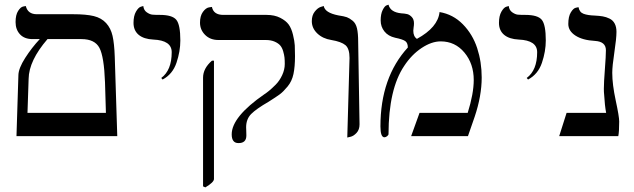

<svg xmlns="http://www.w3.org/2000/svg" viewBox="-20 -585 2724 825"><path d="M184.1 -417Q104 -324.2 103 -246.1L98.1 -100.1H435.1L431.2 -231Q427.2 -341.8 407.2 -379.4Q387.2 -417 330.1 -417ZM50.8 0 59.1 -263.2Q60.1 -292 88.1 -335.9Q116.2 -379.9 150.9 -417H120.1Q85 -417 65.9 -437.5Q46.9 -458 46.9 -490.2Q46.9 -521 57.9 -538.1Q68.8 -555.2 80.1 -557.1L90.8 -559.1Q99.6 -523.9 138.2 -523.9H293.9Q350.1 -523.9 383.1 -515.9Q416 -507.8 436 -485.8Q456.1 -463.9 463.6 -430.9Q471.2 -397.9 473.1 -340.8L483.9 0Z M678.7 -243.2 672.9 -250Q717.8 -283.2 717.8 -360.8Q717.8 -411.6 638.7 -415Q597.7 -417 575.7 -435.5Q553.7 -454.1 553.7 -486.8Q553.7 -516.6 564.2 -534.9Q574.7 -553.2 585.4 -556.2L595.7 -559.1Q597.7 -541 610.8 -532Q624 -522.9 635 -522Q646 -521 667 -521Q720.2 -521 737.5 -500Q754.9 -479 754.9 -411.1Q754.9 -364.3 738.3 -315.2Q721.7 -266.1 678.7 -243.2Z M862.3 220.2 852.5 215.8V-251Q852.5 -291 890.6 -324.2H899.4V184.1Q899.4 198.2 862.3 220.2ZM1037.6 -38.1Q1037.6 -35.2 1038.1 -23.2Q1038.6 -11.2 1038.6 -2.9Q1038.6 30.3 1004.4 29.8Q975.6 29.8 975.6 -7.8Q975.6 -83 1116.2 -180.2Q1124 -185.1 1135.7 -194.6Q1147.5 -204.1 1164.3 -220.9Q1181.2 -237.8 1192.4 -262Q1203.6 -286.1 1203.6 -310.1Q1203.6 -327.1 1202.4 -338.1Q1201.2 -349.1 1196.8 -364.5Q1192.4 -379.9 1184.3 -389.4Q1176.3 -398.9 1160.4 -406Q1144.5 -413.1 1121.6 -413.1H918.5Q883.3 -413.1 861.3 -435.1Q839.4 -457 839.4 -487.8Q839.4 -516.6 851.8 -533.7Q864.3 -550.8 877.4 -553.2L890.6 -555.2Q897.5 -521 939.5 -521H1125.5Q1159.7 -521 1184.1 -508.5Q1208.5 -496.1 1220.5 -479.5Q1232.4 -462.9 1239 -435.5Q1245.6 -408.2 1246.6 -390.1Q1247.6 -372.1 1247.6 -344.2Q1247.6 -298.3 1241 -267.1Q1234.4 -235.8 1215.8 -213.4Q1197.3 -190.9 1182.4 -179.9Q1167.5 -168.9 1134.3 -147.9Q1081.1 -117.2 1059.3 -95.2Q1037.6 -73.2 1037.6 -38.1Z M1472.2 5.9 1481.9 -335.9Q1481.9 -376 1464.4 -390.9Q1446.8 -405.8 1403.8 -413.1Q1366.7 -418.9 1343.3 -441.4Q1319.8 -463.9 1319.8 -494.1Q1319.8 -519 1332.3 -534.9Q1344.7 -550.8 1357.9 -555.2L1371.1 -559.1Q1376 -530.3 1433.1 -519Q1459 -515.1 1470.5 -511Q1481.9 -506.8 1495.4 -495.8Q1508.8 -484.9 1513.9 -463.4Q1519 -441.9 1519 -405.8L1524.9 -50.8Q1524.9 -27.8 1512 -13.9Q1499 0 1485.4 2.9Z M1868.7 -533.2Q1926.8 -523.4 1968.8 -480.7Q2010.7 -438 2030.3 -378.4Q2049.8 -318.8 2049.8 -252Q2049.8 -172.9 2019.5 -83L1990.7 0H1746.6L1782.7 -100.1H1989.7Q2015.6 -183.1 2015.6 -241.2Q2015.6 -311 1975.6 -359.1Q1935.5 -407.2 1873.5 -407.2Q1834.5 -407.2 1791.5 -378.7Q1748.5 -350.1 1716.8 -301.8Q1649.9 -202.6 1649.4 -8.8Q1649.4 -4.9 1643.6 0Q1637.7 4.9 1631.8 4.9Q1614.7 4.9 1614.7 -42Q1614.7 -252 1732.4 -380.9Q1732.4 -399.9 1721.9 -408Q1711.4 -416 1677.7 -422.9Q1647.9 -429.7 1631.8 -450Q1615.7 -470.2 1615.7 -497.1Q1615.7 -524.9 1624.3 -542Q1632.8 -559.1 1641.1 -562L1649.4 -564.9Q1657.2 -532.7 1703.6 -527.8Q1719.7 -526.9 1729.7 -524.4Q1739.7 -522 1749.3 -512Q1758.8 -502 1758.8 -484.9Q1758.8 -476.1 1757.3 -467.5Q1755.9 -459 1755.9 -453.1Q1755.9 -428.2 1771.5 -418Q1861.8 -467.3 1868.7 -533.2Z M2249 -243.2 2243.2 -250Q2288.1 -283.2 2288.1 -360.8Q2288.1 -411.6 2209 -415Q2168 -417 2146 -435.5Q2124 -454.1 2124 -486.8Q2124 -516.6 2134.5 -534.9Q2145 -553.2 2155.8 -556.2L2166 -559.1Q2168 -541 2181.2 -532Q2194.3 -522.9 2205.3 -522Q2216.3 -521 2237.3 -521Q2290.5 -521 2307.9 -500Q2325.2 -479 2325.2 -411.1Q2325.2 -364.3 2308.6 -315.2Q2292 -266.1 2249 -243.2Z M2610.8 -272Q2610.8 -222.2 2625.7 -153.1Q2640.6 -84 2640.6 -63Q2640.6 -19 2636.7 0H2382.8L2414.6 -100.1H2584.5Q2578.6 -130.9 2575.7 -181.2Q2574.7 -188 2574.7 -204.1Q2574.7 -230 2579.1 -287.6Q2583.5 -345.2 2583.5 -369.1Q2583.5 -406.2 2536.6 -409.2Q2483.4 -412.1 2452.6 -432.1Q2421.9 -452.1 2421.9 -481.9Q2421.9 -514.2 2432.9 -532Q2443.8 -549.8 2454.6 -551.8L2465.8 -554.2Q2469.7 -532.2 2487.8 -525.6Q2505.9 -519 2535.6 -518.1Q2555.7 -517.1 2570.1 -514.6Q2584.5 -512.2 2599.1 -505.1Q2613.8 -498 2621.3 -483.6Q2628.9 -469.2 2628.9 -448.2Q2628.9 -420.4 2619.9 -360.6Q2610.8 -300.8 2610.8 -272Z"/></svg>

Font: Linux Biolinum
Style: Bold
Weight: 700
Designer: Philipp H. Poll
Foundry: Philipp H. Poll
Version: Version 1.3.2 ; ttfautohint (v0.9)